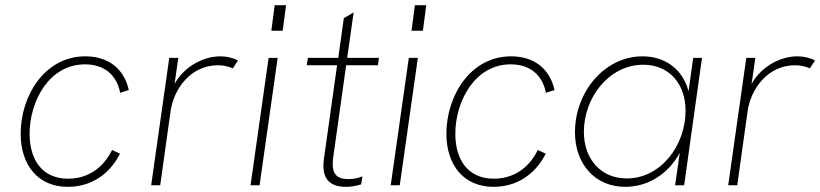

<svg xmlns="http://www.w3.org/2000/svg" viewBox="-20 -717 3174 743"><path d="M242.5 6C328.5 6 402 -38.5 444.5 -122.5L413.5 -136.5C380 -67 319.5 -25.5 243.5 -25.5C140.5 -25.5 94.5 -102.5 94.5 -199C94.5 -324.5 169.5 -468 309 -468C383 -468 431.5 -427.5 445 -358L478.5 -368.5C459.5 -453 397.5 -499 310 -499C153.5 -499 60 -347 60 -199.5C60 -78 127 6 242.5 6Z M565 0H600L640 -286C652 -372.5 717.5 -464.5 824 -464.5C843.5 -464.5 864.5 -460 881 -452.5L901 -483C880 -494 856.5 -499 832 -499C774 -499 697 -466 655.5 -392.5L670 -493H635Z M949.5 0H984.5L1054.5 -493H1019.5ZM1030 -598H1074L1087 -697H1043Z M1318.5 6C1335.5 6 1355.5 3.5 1377.5 -3.5L1382.5 -34.5C1360.5 -25.5 1342.5 -24 1327 -24C1283.5 -24 1267.5 -44.5 1267.5 -82.5C1267.5 -90.5 1268.5 -99 1269.5 -108.5L1319.5 -464.5H1442.5L1446.5 -493H1323.5L1348.5 -669L1310.5 -646.5L1289 -493H1171.5L1167 -464.5H1284.5L1233.5 -102.5C1232.5 -93.5 1231.5 -84 1231.5 -75.5C1231.5 -21.5 1260 6 1318.5 6Z M1492 0H1527L1597 -493H1562ZM1572.5 -598H1616.5L1629.5 -697H1585.5Z M1890 6C1976 6 2049.5 -38.5 2092 -122.5L2061 -136.5C2027.5 -67 1967 -25.5 1891 -25.5C1788 -25.5 1742 -102.5 1742 -199C1742 -324.5 1817 -468 1956.5 -468C2030.5 -468 2079 -427.5 2092.5 -358L2126 -368.5C2107 -453 2045 -499 1957.5 -499C1801 -499 1707.5 -347 1707.5 -199.5C1707.5 -78 1774.5 6 1890 6Z M2399.5 6C2489 6 2566.5 -44.5 2610.5 -125.5L2592.5 0H2627.5L2696.5 -493H2662.5L2644.5 -364C2623.5 -444.5 2558.5 -499 2466.5 -499C2318 -499 2205 -359.5 2205 -205.5C2205 -82.5 2282.5 6 2399.5 6ZM2239.5 -207C2239.5 -337.5 2335 -466.5 2470 -466.5C2568.5 -466.5 2633 -393.5 2633 -288.5C2633 -154.5 2537.5 -26.5 2405.5 -26.5C2305 -26.5 2239.5 -101.5 2239.5 -207Z M2798 0H2833L2873 -286C2885 -372.5 2950.5 -464.5 3057 -464.5C3076.5 -464.5 3097.5 -460 3114 -452.5L3134 -483C3113 -494 3089.5 -499 3065 -499C3007 -499 2930 -466 2888.5 -392.5L2903 -493H2868Z"/></svg>

Font: HK Grotesk ExtraLight
Style: Italic
Weight: 200
Italic angle: -16°
Designer: Alfredo Marco Pradil
Foundry: Hanken Design Co.
Version: Version 3.001;FEAKit 1.0